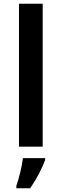

<svg xmlns="http://www.w3.org/2000/svg" viewBox="-20 -780 327 1021"><path d="M207 0V-760H81V0ZM220 71V61H102C97 104 80 172 67 208V221H140C175 172 205 112 220 71Z"/></svg>

Font: Noto Sans Ol Chiki SemiBold
Style: Regular
Weight: 600
Designer: Monotype Design Team, Lewis McGuffie
Foundry: Monotype Imaging Inc.
Version: Version 2.003